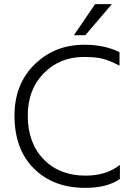

<svg xmlns="http://www.w3.org/2000/svg" viewBox="-20 -899 639 927"><path d="M559 -35Q498 8 391 8Q238 8 144 -85Q50 -178 50 -341Q50 -493 147 -588Q244 -683 387 -683Q486 -683 557 -647V-582Q513 -605 479 -614.5Q445 -624 385 -624Q269 -624 191.5 -545.5Q114 -467 114 -341Q114 -209 190.5 -130Q267 -51 394 -51Q493 -51 559 -103ZM392 -729H337L439 -879H520Z"/></svg>

Font: Hind Siliguri Light
Style: Regular
Weight: 300
Designer: Jyotish Sonowal
Foundry: Indian Type Foundry
Version: Version 1.001;PS 1.0;hotconv 1.0.86;makeotf.lib2.5.63406; tt